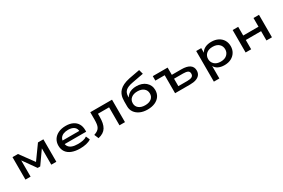

<svg xmlns="http://www.w3.org/2000/svg" viewBox="126 -2119 5436 3687"><g transform="rotate(-30 2844.5 -275.0)"><path d="M111 0V-498H232L456 -192L676 -498H796V0H684V-360H682L483 -77H426L225 -360V0Z M1321 9Q1216 9 1139.5 -21Q1063 -51 1023.5 -109Q984 -167 984 -247Q984 -323 1021 -381.5Q1058 -440 1128 -474Q1198 -508 1295 -508Q1384 -508 1448.5 -477Q1513 -446 1547 -388Q1581 -330 1581 -249V-214H1076V-293H1499L1475 -271Q1475 -346 1427.5 -382.5Q1380 -419 1296 -419Q1238 -419 1194.5 -402Q1151 -385 1126 -350.5Q1101 -316 1101 -265V-252Q1101 -197 1126 -160.5Q1151 -124 1202 -105.5Q1253 -87 1330 -87Q1389 -87 1441 -97.5Q1493 -108 1530 -135L1567 -51Q1525 -20 1459.5 -5.5Q1394 9 1321 9Z M1725 13 1685 -82Q1732 -98 1761.5 -117.5Q1791 -137 1807.5 -166.5Q1824 -196 1830 -238Q1836 -280 1836 -337V-498H2318V0H2196V-399H1949V-333Q1949 -257 1937.5 -199.5Q1926 -142 1900.5 -99.5Q1875 -57 1832 -29.5Q1789 -2 1725 13Z M2819 9Q2726 9 2655.5 -22.5Q2585 -54 2545 -110.5Q2505 -167 2505 -241V-349Q2505 -385 2510 -424.5Q2515 -464 2532 -503.5Q2549 -543 2583 -578Q2617 -613 2673.5 -640.5Q2730 -668 2816 -686L3053 -730L3079 -633L2822 -585Q2713 -565 2665 -521Q2617 -477 2617 -396V-377H2620Q2641 -413 2673 -438Q2705 -463 2748.5 -476Q2792 -489 2847 -489Q2909 -489 2961 -472Q3013 -455 3050.5 -422.5Q3088 -390 3109.5 -345Q3131 -300 3131 -244Q3131 -166 3092 -109Q3053 -52 2982.5 -21.5Q2912 9 2819 9ZM2819 -86Q2905 -86 2956.5 -126.5Q3008 -167 3008 -238Q3008 -308 2956.5 -350.5Q2905 -393 2818 -393Q2731 -393 2679.5 -351Q2628 -309 2628 -238Q2628 -168 2680 -127Q2732 -86 2819 -86Z M3429 0V-399H3222V-498H3551V-337H3762Q3884 -337 3946 -294.5Q4008 -252 4008 -170Q4008 -115 3980 -77.5Q3952 -40 3897.5 -20Q3843 0 3763 0ZM3551 -86H3751Q3818 -86 3852.5 -105Q3887 -124 3887 -170Q3887 -217 3852.5 -234Q3818 -251 3751 -251H3551Z M4185 180V-499H4297V-398H4298Q4326 -452 4384.5 -480Q4443 -508 4522 -508Q4610 -508 4674 -474.5Q4738 -441 4772.5 -383Q4807 -325 4807 -249Q4807 -175 4772.5 -117Q4738 -59 4675 -25Q4612 9 4523 9Q4445 9 4389 -18.5Q4333 -46 4308 -95H4307V180ZM4495 -86Q4585 -86 4635 -133Q4685 -180 4685 -250Q4685 -321 4635.5 -366.5Q4586 -412 4496 -412Q4405 -412 4355.5 -366.5Q4306 -321 4306 -250Q4306 -180 4355.5 -133Q4405 -86 4495 -86Z M4993 0V-498H5116V-305H5455V-498H5577V0H5455V-206H5116V0Z"/></g></svg>

Font: Nunito Sans 7pt Expanded SemiBold
Style: Regular
Weight: 600
Width: 7
Designer: Vernon Adams
Foundry: Vernon Adams
Version: Version 3.101;gftools[0.9.27]